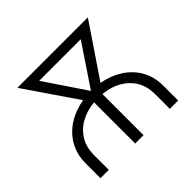

<svg xmlns="http://www.w3.org/2000/svg" viewBox="-167 -927 1131 1131"><g transform="rotate(-45 398.0 -361.5)"><path d="M363.8 0V-342.8Q301.3 -336.9 251.5 -309.8Q201.7 -282.7 172.9 -235.6Q144 -188.5 144 -123V0H74.7V-123Q74.7 -198.7 107.9 -256.1Q141.1 -313.5 198 -349.4Q254.9 -385.3 327.1 -397.5L105 -722.7H691.9L471.7 -397Q543 -384.3 599.6 -348.4Q656.2 -312.5 689 -255.4Q721.7 -198.2 721.7 -123V0H652.3V-123Q652.3 -188 623.8 -234.9Q595.2 -281.7 546.1 -309.1Q497.1 -336.4 435.1 -342.3L433.1 -339.4V0ZM398.4 -403.3 571.3 -661.1H225.1Z"/></g></svg>

Font: Giphurs Light
Style: Regular
Weight: 300
Version: Version 0.920; ttfautohint (v1.8.4.7-5d5b)